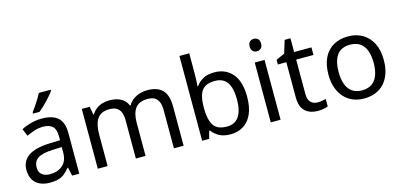

<svg xmlns="http://www.w3.org/2000/svg" viewBox="-68 -1209 3471 1662"><g transform="rotate(-15 1667.5 -378.0)"><path d="M288 -545Q386 -545 433 -502Q480 -459 480 -365V0H416L399 -76H395Q372 -47 347.5 -27.5Q323 -8 291.5 1Q260 10 215 10Q167 10 128.5 -7Q90 -24 68 -59.5Q46 -95 46 -149Q46 -229 109 -272.5Q172 -316 303 -320L394 -323V-355Q394 -422 365 -448Q336 -474 283 -474Q241 -474 203 -461.5Q165 -449 132 -433L105 -499Q140 -518 188 -531.5Q236 -545 288 -545ZM314 -259Q214 -255 175.5 -227Q137 -199 137 -148Q137 -103 164.5 -82Q192 -61 235 -61Q303 -61 348 -98.5Q393 -136 393 -214V-262ZM429 -756Q420 -742 403 -722Q386 -702 365.5 -680.5Q345 -659 324.5 -639.5Q304 -620 286 -606H228V-618Q243 -637 260.5 -663Q278 -689 295 -716.5Q312 -744 323 -766H429Z M1234 -546Q1325 -546 1370 -499.5Q1415 -453 1415 -349V0H1328V-345Q1328 -408 1301.5 -440Q1275 -472 1219 -472Q1141 -472 1107.5 -427Q1074 -382 1074 -296V0H987V-345Q987 -387 975 -415.5Q963 -444 939 -458Q915 -472 877 -472Q823 -472 792 -449.5Q761 -427 747.5 -384Q734 -341 734 -278V0H646V-536H717L730 -463H735Q752 -491 776.5 -509.5Q801 -528 831 -537Q861 -546 893 -546Q955 -546 996.5 -524Q1038 -502 1057 -456H1062Q1089 -502 1135.5 -524Q1182 -546 1234 -546Z M1669 -575Q1669 -541 1667.5 -511.5Q1666 -482 1664 -465H1669Q1692 -499 1732 -522Q1772 -545 1835 -545Q1935 -545 1995.5 -475.5Q2056 -406 2056 -268Q2056 -176 2028.5 -114Q2001 -52 1951 -21Q1901 10 1835 10Q1772 10 1732 -13Q1692 -36 1669 -68H1662L1644 0H1581V-760H1669ZM1820 -472Q1763 -472 1730 -450.5Q1697 -429 1683 -384.5Q1669 -340 1669 -271V-267Q1669 -168 1701.5 -115.5Q1734 -63 1822 -63Q1894 -63 1929.5 -116Q1965 -169 1965 -269Q1965 -370 1929.5 -421Q1894 -472 1820 -472Z M2284 -536V0H2196V-536ZM2241 -737Q2261 -737 2276.5 -723.5Q2292 -710 2292 -681Q2292 -653 2276.5 -639Q2261 -625 2241 -625Q2219 -625 2204 -639Q2189 -653 2189 -681Q2189 -710 2204 -723.5Q2219 -737 2241 -737Z M2633 -62Q2653 -62 2674 -65.5Q2695 -69 2708 -73V-6Q2694 1 2668 5.5Q2642 10 2618 10Q2576 10 2540.5 -4.5Q2505 -19 2483 -55Q2461 -91 2461 -156V-468H2385V-510L2462 -545L2497 -659H2549V-536H2704V-468H2549V-158Q2549 -109 2572.5 -85.5Q2596 -62 2633 -62Z M3281 -269Q3281 -202 3263.5 -150.5Q3246 -99 3213.5 -63Q3181 -27 3134.5 -8.5Q3088 10 3031 10Q2978 10 2933 -8.5Q2888 -27 2855 -63Q2822 -99 2803.5 -150.5Q2785 -202 2785 -269Q2785 -358 2815 -419.5Q2845 -481 2901 -513.5Q2957 -546 3034 -546Q3107 -546 3162.5 -513.5Q3218 -481 3249.5 -419.5Q3281 -358 3281 -269ZM2876 -269Q2876 -206 2892.5 -159.5Q2909 -113 2944 -88Q2979 -63 3033 -63Q3087 -63 3122 -88Q3157 -113 3173.5 -159.5Q3190 -206 3190 -269Q3190 -333 3173 -378Q3156 -423 3121.5 -447.5Q3087 -472 3032 -472Q2950 -472 2913 -418Q2876 -364 2876 -269Z"/></g></svg>

Font: Noto Sans Khmer UI
Style: Regular
Weight: 400
Designer: Danh Hong and the Monotype Design Team
Foundry: Monotype Imaging Inc.
Version: Version 2.002